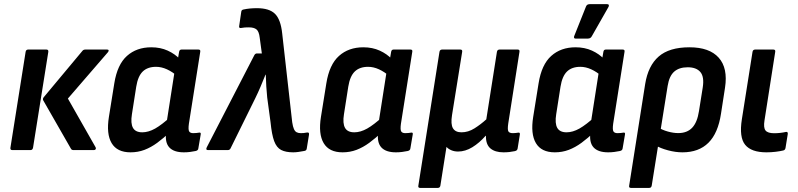

<svg xmlns="http://www.w3.org/2000/svg" viewBox="-20 -734 3905 939"><path d="M339.1 0Q330.3 0 326.7 -7.1L191.1 -243.8Q188.1 -250.3 193.5 -258.1L383.1 -485.2Q387.9 -491.7 397.9 -491.7H503.7Q510.1 -491.7 511.3 -487.9Q512.4 -484.2 507.4 -478.1L312 -252L447.7 -13.5Q450.3 -8.4 447.8 -4.2Q445.3 0 439.3 0ZM40.4 0Q29 0 31 -11.8L105.3 -480.5Q107.3 -491.7 117.8 -491.7H206.8Q217.6 -491.7 216.3 -480.5L141.6 -11.8Q139.3 0 129.1 0Z M618.3 11Q552.6 11 525.9 -34.1Q499.3 -79.1 512.6 -162.2L539 -326.5Q553.7 -418.4 600.9 -460.5Q648 -502.7 719.8 -502.7Q764.5 -502.7 800.3 -486.4Q836 -470.1 859.8 -444.4L847.7 -361.2Q823.4 -382.6 796.6 -394.9Q769.7 -407.2 743.1 -407.2Q702 -407.2 678.2 -384.4Q654.5 -361.5 646.3 -310.3L625.1 -174.8Q618.1 -130.7 630.3 -108.8Q642.5 -86.9 676 -86.9Q706 -86.9 738.8 -105.3Q771.6 -123.8 817.4 -165.7L812 -88.6Q779.6 -58.2 749.1 -35.7Q718.5 -13.2 686.6 -1.1Q654.6 11 618.3 11ZM879.3 11Q830 11 807.8 -13.3Q785.5 -37.7 792.8 -89.1L796.2 -110.9L794.7 -133.7L836.7 -403L848.3 -435.7L855.9 -480.5Q857.9 -491.7 867.8 -491.7H950.2Q961.7 -491.7 959.3 -480.5L903.8 -128.8Q899.9 -99.8 905.1 -91.3Q910.4 -82.8 924.9 -82.8Q933.5 -82.8 940.7 -83.6Q947.9 -84.4 953.8 -85.4Q963.9 -87.1 961.5 -76L950 -8.3Q949 2.1 936.4 4.6Q923.2 7.3 909.5 9.1Q895.7 11 879.3 11Z M1414.2 11Q1377.3 11 1354.9 -0.6Q1332.6 -12.2 1320.8 -44Q1309.1 -75.7 1303.2 -135.8L1286.8 -256.9Q1284.5 -281.9 1282.4 -310.5Q1280.4 -339.2 1279.8 -368.8H1278.4Q1266.5 -339.2 1254.4 -310.4Q1242.2 -281.5 1228.2 -253L1107.9 -9.1Q1104.1 0 1094 0H997.1Q984.9 0 991 -13.1L1223.5 -463.5Q1228.2 -472.6 1236.3 -472.6H1260.6L1250.2 -549.4Q1246.7 -580.3 1234.2 -590.3Q1221.8 -600.2 1196.9 -600.2Q1187.2 -600.2 1178 -599.7Q1168.8 -599.2 1159.2 -597.2Q1147.4 -595.5 1149.7 -606.7L1159.9 -676.4Q1160.9 -685.9 1171.1 -687.6Q1199.8 -694 1236.8 -694Q1297 -694 1324.9 -666.4Q1352.9 -638.7 1360.1 -570.5L1409.1 -136.1Q1412.4 -114.4 1417.5 -102.9Q1422.6 -91.3 1430.9 -87.1Q1439.2 -82.8 1451.1 -82.8Q1458.8 -82.8 1465.1 -83.4Q1471.4 -84.1 1481 -85.8Q1493.2 -88.1 1491.2 -75.3L1480.3 -7.9Q1479.3 2.5 1468.5 4.2Q1454.2 6.9 1439.9 9Q1425.7 11 1414.2 11Z M1655.3 11Q1589.6 11 1562.9 -34.1Q1536.3 -79.1 1549.6 -162.2L1576 -326.5Q1590.7 -418.4 1637.9 -460.5Q1685 -502.7 1756.8 -502.7Q1801.5 -502.7 1837.3 -486.4Q1873 -470.1 1896.8 -444.4L1884.7 -361.2Q1860.4 -382.6 1833.6 -394.9Q1806.7 -407.2 1780.1 -407.2Q1739 -407.2 1715.2 -384.4Q1691.5 -361.5 1683.3 -310.3L1662.1 -174.8Q1655.1 -130.7 1667.3 -108.8Q1679.5 -86.9 1713 -86.9Q1743 -86.9 1775.8 -105.3Q1808.6 -123.8 1854.4 -165.7L1849 -88.6Q1816.6 -58.2 1786.1 -35.7Q1755.5 -13.2 1723.6 -1.1Q1691.6 11 1655.3 11ZM1916.3 11Q1867 11 1844.8 -13.3Q1822.5 -37.7 1829.8 -89.1L1833.2 -110.9L1831.7 -133.7L1873.7 -403L1885.3 -435.7L1892.9 -480.5Q1894.9 -491.7 1904.8 -491.7H1987.2Q1998.7 -491.7 1996.3 -480.5L1940.8 -128.8Q1936.9 -99.8 1942.1 -91.3Q1947.4 -82.8 1961.9 -82.8Q1970.5 -82.8 1977.7 -83.6Q1984.9 -84.4 1990.8 -85.4Q2000.9 -87.1 1998.5 -76L1987 -8.3Q1986 2.1 1973.4 4.6Q1960.2 7.3 1946.5 9.1Q1932.7 11 1916.3 11Z M2034.8 185Q2023.6 185 2026 173.9L2129.3 -480.5Q2131.3 -491.7 2142.5 -491.7H2230.8Q2242.3 -491.7 2240.3 -480.5L2190.7 -171.4Q2183.5 -126.3 2195.3 -106.6Q2207.1 -86.9 2237.1 -86.9Q2269.9 -86.9 2300.6 -106.3Q2331.4 -125.7 2358.3 -150.3L2410.3 -480.5Q2412.3 -491.7 2423.4 -491.7H2511.7Q2522.5 -491.7 2520.5 -480.5L2465.7 -130.3Q2461.4 -100.9 2466.1 -91.8Q2470.9 -82.8 2488.3 -82.8Q2495 -82.8 2502.2 -83.6Q2509.4 -84.4 2515.3 -85.4Q2524 -86.4 2522.4 -76L2511.5 -7.7Q2510.5 -2.6 2507.6 0.5Q2504.7 3.5 2497.6 5.2Q2485.1 7.9 2471.2 9.5Q2457.3 11 2442.5 11Q2401.1 11 2378.4 -8.2Q2355.7 -27.5 2356.5 -69.7H2354.8Q2324.3 -34.9 2289.9 -13.9Q2255.5 7.1 2220.2 7.1Q2202.1 7.1 2187.1 0.7Q2172.2 -5.6 2163.6 -15.7L2133.7 173.9Q2131.7 185 2121.2 185Z M2693.3 11Q2627.6 11 2600.9 -34.1Q2574.3 -79.1 2587.6 -162.2L2614 -326.5Q2628.7 -418.4 2675.9 -460.5Q2723 -502.7 2794.8 -502.7Q2839.5 -502.7 2875.3 -486.4Q2911 -470.1 2934.8 -444.4L2922.7 -361.2Q2898.4 -382.6 2871.6 -394.9Q2844.7 -407.2 2818.1 -407.2Q2777 -407.2 2753.2 -384.4Q2729.5 -361.5 2721.3 -310.3L2700.1 -174.8Q2693.1 -130.7 2705.3 -108.8Q2717.5 -86.9 2751 -86.9Q2781 -86.9 2813.8 -105.3Q2846.6 -123.8 2892.4 -165.7L2887 -88.6Q2854.6 -58.2 2824.1 -35.7Q2793.5 -13.2 2761.6 -1.1Q2729.6 11 2693.3 11ZM2954.3 11Q2905 11 2882.8 -13.3Q2860.5 -37.7 2867.8 -89.1L2871.2 -110.9L2869.7 -133.7L2911.7 -403L2923.3 -435.7L2930.9 -480.5Q2932.9 -491.7 2942.8 -491.7H3025.2Q3036.7 -491.7 3034.3 -480.5L2978.8 -128.8Q2974.9 -99.8 2980.1 -91.3Q2985.4 -82.8 2999.9 -82.8Q3008.5 -82.8 3015.7 -83.6Q3022.9 -84.4 3028.8 -85.4Q3038.9 -87.1 3036.5 -76L3025 -8.3Q3024 2.1 3011.4 4.6Q2998.2 7.3 2984.5 9.1Q2970.7 11 2954.3 11ZM2794.1 -545.3Q2788.7 -545.3 2787.5 -549.5Q2786.3 -553.7 2788.7 -558.8L2846.1 -702.6Q2848.8 -709 2853.5 -711.4Q2858.3 -713.7 2864.3 -713.7H2949.7Q2955.8 -713.7 2957.4 -709.4Q2959.1 -705 2955.4 -699.2L2874.1 -556.4Q2868.3 -545.3 2854.8 -545.3Z M3065.8 185Q3054.6 185 3057 173.9L3135.3 -323.1Q3149.7 -412.6 3201.4 -457.6Q3253.1 -502.7 3351.9 -502.7Q3449.6 -502.7 3495 -451.8Q3540.5 -400.9 3525.8 -305.2L3506.2 -178.4Q3491.8 -82.6 3444.7 -35.8Q3397.6 11 3317.6 11Q3283.6 11 3246.5 1Q3209.3 -8.9 3184.7 -23.9L3196.6 -112.4Q3218.3 -98.5 3245.8 -90.8Q3273.3 -83.1 3297 -83.1Q3340.3 -83.1 3365.2 -109.3Q3390 -135.6 3398.3 -189.9L3416.8 -305.9Q3425 -358 3405.4 -381.5Q3385.7 -405 3343.4 -405Q3301.7 -405 3277.4 -383.8Q3253 -362.5 3245.2 -313.7L3167.3 173.9Q3165.3 185 3154.8 185Z M3728.2 11Q3654.4 11 3624.4 -25.8Q3594.3 -62.6 3608.2 -150.8L3660.3 -480.5Q3662.3 -491.7 3673.5 -491.7H3761.8Q3773.3 -491.7 3771.3 -480.5L3718.8 -144.7Q3713.1 -109.2 3724 -95.8Q3734.8 -82.4 3766.3 -82.4Q3781 -82.4 3795.8 -84.1Q3810.6 -85.8 3823.9 -88.8Q3834.3 -90.4 3832.6 -78.1L3821.7 -10.7Q3820 -0.2 3810.6 1.9Q3795.5 5.6 3773.4 8.3Q3751.4 11 3728.2 11Z"/></svg>

Font: Sofia Sans Semi Condensed
Style: Italic
Weight: 400
Italic angle: -9°
Designer: Botio Nikoltchev, Ani Petrova
Foundry: lettersoup
Version: Version 4.101